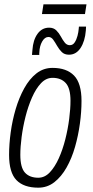

<svg xmlns="http://www.w3.org/2000/svg" viewBox="-20 -858 428 888"><path d="M157 10Q90 10 56 -25Q22 -60 22 -142Q22 -191 29.5 -246Q37 -301 52.5 -353.5Q68 -406 92 -449.5Q116 -493 148.5 -518.5Q181 -544 223 -544Q288 -544 322.5 -508.5Q357 -473 357 -391Q357 -341 349.5 -286Q342 -231 327 -178.5Q312 -126 288 -83.5Q264 -41 231.5 -15.5Q199 10 157 10ZM157 -36Q187 -36 210.5 -61Q234 -86 252 -126Q270 -166 282 -213.5Q294 -261 300 -308Q306 -355 306 -392Q306 -450 284 -474Q262 -498 223 -498Q193 -498 169.5 -473Q146 -448 128 -407Q110 -366 98 -318.5Q86 -271 80 -224.5Q74 -178 74 -142Q74 -83 95.5 -59.5Q117 -36 157 -36ZM128 -604Q128 -609 128.5 -611Q129 -613 130 -627Q133 -673 153.5 -701.5Q174 -730 207 -730Q228 -730 240.5 -717.5Q253 -705 261.5 -689Q270 -673 279.5 -661Q289 -649 303 -649Q317 -649 325.5 -662Q334 -675 338.5 -692.5Q343 -710 344 -724Q345 -731 345 -735H378Q378 -728 377 -717Q373 -667 352.5 -636Q332 -605 299 -605Q278 -605 265.5 -617.5Q253 -630 244 -646Q235 -662 226 -674.5Q217 -687 204 -687Q187 -687 175 -666Q163 -645 162 -616Q161 -605 161.5 -605.5Q162 -606 162 -604ZM174 -793 181 -838H380L373 -793Z"/></svg>

Font: Georama SemiCondensed Light
Style: Italic
Weight: 300
Width: 4
Italic angle: -9°
Designer: Jean-Baptiste Levee
Foundry: Production Type
Version: Version 1.000